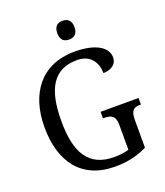

<svg xmlns="http://www.w3.org/2000/svg" viewBox="-165 -1034 993 1155"><g transform="rotate(-20 331.5 -456.5)"><path d="M373 -803C402 -803 428 -818 428 -863C428 -908 402 -923 373 -923C341 -923 318 -908 318 -863C318 -818 341 -803 373 -803ZM372 10C452 10 515 -5 578 -36V-216C578 -280 604 -288 639 -288H644V-330H401V-288H407C448 -288 480 -280 480 -220V-58C455 -50 421 -46 387 -46C221 -46 160 -157 160 -358C160 -562 221 -671 374 -671C464 -671 497 -604 497 -543C547 -543 584 -569 584 -612C584 -676 513 -724 377 -724C164 -724 52 -574 52 -358C52 -137 157 10 372 10Z"/></g></svg>

Font: Noto Serif Lao SemiCondensed
Style: Regular
Weight: 400
Width: 4
Designer: Monotype Design Team
Foundry: Monotype Imaging Inc.
Version: Version 2.003